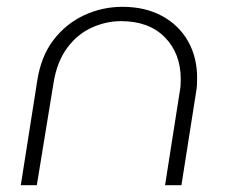

<svg xmlns="http://www.w3.org/2000/svg" viewBox="-20 -543 673 563"><path d="M41 0 89 -305Q100 -378 137 -426Q174 -474 227 -498.5Q280 -523 339 -523Q406 -523 455.5 -496Q505 -469 531.5 -422Q558 -375 558 -315Q558 -305 557.5 -294.5Q557 -284 555 -273L512 0H464L507 -274Q509 -284 509.5 -293Q510 -302 510 -311Q510 -386 463.5 -433.5Q417 -481 335 -481Q291 -481 249 -462Q207 -443 177 -402.5Q147 -362 137 -300L88 0Z"/></svg>

Font: MuseoModerno Thin ExtraLight
Style: Italic
Weight: 250
Italic angle: -9°
Version: Version 1.003